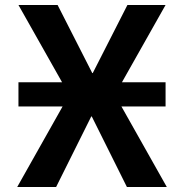

<svg xmlns="http://www.w3.org/2000/svg" viewBox="-20 -750 738 770"><path d="M54 -323V-420H229L54 -730H211L350 -457H352L491 -730H644L469 -420H644V-323H467L649 0H489L348 -283H346L205 0H49L231 -323Z"/></svg>

Font: Mplus 1p Bold
Style: Bold
Weight: 700
Version: Version 1.061